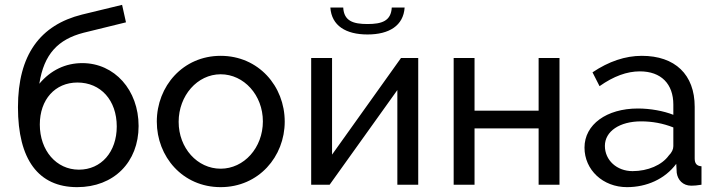

<svg xmlns="http://www.w3.org/2000/svg" viewBox="-20 -761 2953 791"><path d="M499 -669 483 -741 318 -701C146 -658 54 -536 54 -319C54 -104 138 10 298 10C449 10 551 -93 551 -242C551 -390 452 -501 319 -501C250 -501 189 -472 142 -416C161 -539 220 -599 324 -626ZM144 -248C144 -351 207 -421 299 -421C395 -421 461 -348 461 -240C461 -135 397 -62 305 -62C212 -62 144 -141 144 -248Z M889 10C1046 10 1153 -116 1153 -260C1153 -406 1045 -531 889 -531C734 -531 626 -406 626 -260C626 -116 732 10 889 10ZM716 -259C716 -367 793 -455 889 -455C985 -455 1063 -369 1063 -261C1063 -152 985 -66 889 -66C793 -66 716 -151 716 -259Z M1594 -730C1591 -675 1554 -662 1494 -662C1434 -662 1397 -675 1394 -730H1341C1346 -655 1405 -619 1494 -619C1583 -619 1642 -655 1647 -730ZM1348 -522H1262V0H1338L1617 -390V0H1703V-522H1632L1348 -124Z M1935 -522H1849V0H1935V-232H2199V0H2285V-522H2199V-305H1935Z M2563 10C2644 10 2719 -23 2766 -86L2768 -49C2772 -20 2793 4 2828 4C2841 4 2851 3 2870 0V-76C2851 -77 2842 -87 2842 -108V-321C2842 -454 2761 -531 2624 -531C2556 -531 2488 -508 2421 -463L2450 -406C2508 -447 2563 -467 2616 -467C2704 -467 2754 -415 2754 -330V-288C2714 -304 2659 -314 2608 -314C2479 -314 2388 -248 2388 -153C2388 -61 2464 10 2563 10ZM2586 -56C2521 -56 2472 -101 2472 -160C2472 -220 2533 -261 2621 -261C2667 -261 2711 -253 2754 -236V-159C2754 -146 2748 -133 2735 -120C2707 -81 2649 -56 2586 -56Z"/></svg>

Font: Raleway Med
Style: Regular
Weight: 500
Designer: Matt McInerney, Pablo Impallari, Rodrigo Fuenzalida
Foundry: Matt McInerney, Pablo Impallari, Rodrigo Fuenzalida
Version: Version 3.00 July 28, 2015